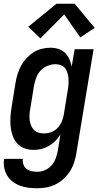

<svg xmlns="http://www.w3.org/2000/svg" viewBox="-29 -793 549 1026"><path d="M169 213Q145 213 122 210Q99 207 77.5 199Q56 191 38.5 177.5Q21 164 9.5 145Q-2 126 -6.5 103Q-11 80 -7 56H93Q91 71 96 85.5Q101 100 112.5 109Q124 118 139 121.5Q154 125 169 125Q190 125 210.5 116.5Q231 108 246 91Q261 74 268.5 53.5Q276 33 280 12L294 -75Q283 -56 267 -40Q251 -24 232 -13Q213 -2 192 3Q171 8 150 8Q124 8 100.5 -1Q77 -10 61.5 -28Q46 -46 38 -70Q30 -94 27.5 -118.5Q25 -143 27 -169.5Q29 -196 33 -221L54 -351Q58 -375 65 -397.5Q72 -420 83.5 -441.5Q95 -463 112 -481.5Q129 -500 149.5 -513Q170 -526 193.5 -532Q217 -538 240 -538Q263 -538 283.5 -531.5Q304 -525 318.5 -510.5Q333 -496 341.5 -477Q350 -458 354 -437L370 -530H471L379 26Q375 51 367 75.5Q359 100 345 122Q331 144 311 162.5Q291 181 267.5 192.5Q244 204 219 208.5Q194 213 169 213ZM206 -80Q225 -80 244.5 -87Q264 -94 278.5 -109Q293 -124 301 -143Q309 -162 312 -181L333 -311Q336 -327 337 -342.5Q338 -358 337 -372.5Q336 -387 332 -401.5Q328 -416 319.5 -427.5Q311 -439 297 -444.5Q283 -450 268 -450Q247 -450 225.5 -441.5Q204 -433 188.5 -416.5Q173 -400 165 -379Q157 -358 153 -337L132 -207Q129 -192 128.5 -177Q128 -162 130 -148Q132 -134 137.5 -121Q143 -108 153 -98Q163 -88 177 -84Q191 -80 206 -80ZM187 -588 122 -650 273 -773H370L477 -644L400 -593L314 -716Z"/></svg>

Font: Iosevka Curly Semibold Oblique
Style: Regular
Weight: 600
Italic angle: -9°
Monospace: yes
Designer: Belleve Invis
Foundry: Belleve Invis
Version: Version 11.1.0; ttfautohint (v1.8.3)